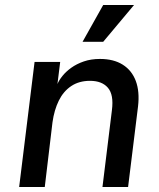

<svg xmlns="http://www.w3.org/2000/svg" viewBox="-20 -752 639 772"><path d="M57 0 119 -503H222L211 -414Q217 -429 231 -446.5Q245 -464 266.5 -479.5Q288 -495 317 -505Q346 -515 382 -515Q437 -515 473.5 -492Q510 -469 526 -426.5Q542 -384 535 -324L495 0H392L430 -309Q438 -371 414 -399Q390 -427 342 -427Q298 -427 266.5 -406Q235 -385 216.5 -347.5Q198 -310 191 -260L160 0ZM395 -584H312L395 -732H519Z"/></svg>

Font: Inclusive Sans Medium
Style: Italic
Weight: 500
Italic angle: -7°
Designer: Olivia King
Foundry: Olivia King
Version: Version 2.004